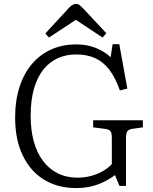

<svg xmlns="http://www.w3.org/2000/svg" viewBox="-20 -943 777 977"><path d="M368 14Q274 14 204.5 -28.5Q135 -71 96 -151.5Q57 -232 57 -344Q57 -432 79.5 -501Q102 -570 143 -618Q184 -666 241 -691.5Q298 -717 368 -717Q422 -717 466.5 -699.5Q511 -682 543 -652L553 -718H587L628 -492L590 -483Q567 -548 536.5 -588Q506 -628 464.5 -647Q423 -666 367 -666Q317 -666 274.5 -647Q232 -628 201 -589.5Q170 -551 153 -492Q136 -433 136 -353Q136 -281 152 -223Q168 -165 199 -124Q230 -83 274 -61Q318 -39 375 -39Q411 -39 444 -48Q477 -57 504.5 -73Q532 -89 549 -108V-242Q549 -266 542.5 -275Q536 -284 516 -287L454 -295V-331H707V-295L651 -287Q634 -284 627.5 -274Q621 -264 621 -237V3H588L565 -52Q537 -31 505.5 -16Q474 -1 439.5 6.5Q405 14 368 14ZM229 -752 211 -773 330 -902Q339 -912 348 -917.5Q357 -923 367 -923Q377 -923 385 -917Q393 -911 407 -896L521 -774L502 -752L366 -842Z"/></svg>

Font: Literata 18pt Light
Style: Regular
Weight: 300
Designer: Latin by Veronika Burian and Jose Scaglione. Greek by Irene Vlachou. Cyrillic by Vera Evstafieva.
Foundry: TypeTogether
Version: Version 3.103;gftools[0.9.29]